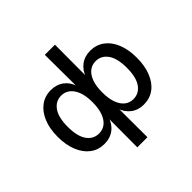

<svg xmlns="http://www.w3.org/2000/svg" viewBox="-212 -900 1284 1284"><g transform="rotate(-45 430.5 -257.5)"><path d="M383 180 384 -98H389Q374 -48 336 -19.5Q298 9 244 9Q188 9 146 -22Q104 -53 80 -110.5Q56 -168 56 -246Q56 -324 80 -381Q104 -438 146 -469Q188 -500 244 -500Q298 -500 336 -471.5Q374 -443 389 -393H385L383 -695H479L478 -393H472Q488 -443 526 -471.5Q564 -500 617 -500Q673 -500 715.5 -469Q758 -438 781.5 -381Q805 -324 805 -246Q805 -169 781.5 -111Q758 -53 716 -22Q674 9 617 9Q564 9 526.5 -19.5Q489 -48 473 -98H478L479 180ZM268 -66Q303 -66 329 -86Q355 -106 370 -146Q385 -186 385 -246Q385 -306 369.5 -345.5Q354 -385 328 -405Q302 -425 268 -425Q215 -425 183 -380Q151 -335 151 -246Q151 -156 183 -111Q215 -66 268 -66ZM593 -66Q646 -66 678 -111Q710 -156 710 -246Q710 -335 678 -380Q646 -425 593 -425Q559 -425 533 -405Q507 -385 492 -345.5Q477 -306 477 -246Q477 -186 492 -146Q507 -106 533 -86Q559 -66 593 -66Z"/></g></svg>

Font: Nunito Sans 10pt Medium
Style: Regular
Weight: 500
Designer: Vernon Adams
Foundry: Vernon Adams
Version: Version 3.101;gftools[0.9.27]